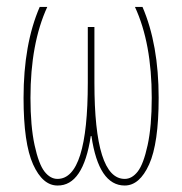

<svg xmlns="http://www.w3.org/2000/svg" viewBox="-20 -540 540 569"><path d="M249 -136.7Q226.6 10.7 150.4 9.8Q106.4 9.8 78.1 -52.7Q49.8 -115.2 49.8 -250Q49.8 -409.2 97.7 -519.5H120.1Q70.3 -411.1 70.3 -250Q70.3 -166 82.5 -109.9Q94.7 -53.7 111.8 -31.7Q128.9 -9.8 150.4 -9.8Q240.2 -9.8 240.2 -294.9V-460H259.8V-294.9Q259.8 -9.8 349.6 -9.8Q371.1 -9.8 388.2 -31.7Q405.3 -53.7 417.5 -109.9Q429.7 -166 429.7 -250Q429.7 -412.1 379.9 -519.5H402.3Q450.2 -408.2 450.2 -250Q450.2 -115.2 421.9 -52.7Q393.6 9.8 349.6 9.8Q272.5 9.8 251 -136.7Z"/></svg>

Font: Mgen+ 1mn thin
Style: Regular
Weight: 100
Designer: [Source Han Sans]
Ryoko NISHIZUKA  (kana & ideographs); Paul D. Hunt (Latin, Greek & Cyrillic); Wenlong ZHANG  (bopomofo
Version: Version 1.059.20150602